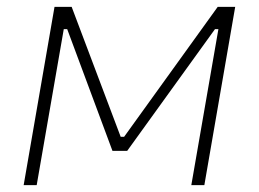

<svg xmlns="http://www.w3.org/2000/svg" viewBox="-20 -540 755 560"><path d="M49 0H87L166 -455H176L308 -100H351L607 -455H617L538 0H576L666 -520H615L342 -141H332L189 -520H139Z"/></svg>

Font: Fixel Display 20240404 ExLight
Style: Italic
Weight: 200
Italic angle: -10°
Designer: AlfaBravo + MacPaw
Foundry: Kyrylo Tkachov, Marchela Mozhyna, Serhii Makarenko, Maria Weinstein, Zakhar Kryvoshyya
Version: Version 1.211;Glyphs 3.2 (3225)